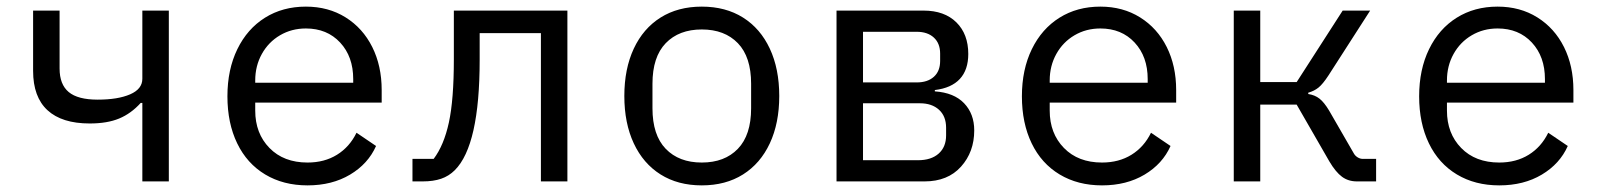

<svg xmlns="http://www.w3.org/2000/svg" viewBox="-20 -548 4840 580"><path d="M410 -237H405Q376 -205 340 -190Q304 -175 251 -175Q167 -175 123.5 -215Q80 -255 80 -334V-516H160V-341Q160 -293 187.5 -270Q215 -247 275 -247Q336 -247 373 -263Q410 -279 410 -310V-516H490V0H410Z M667 -257Q667 -338 697 -399.5Q727 -461 780.5 -494.5Q834 -528 904 -528Q972 -528 1024 -495.5Q1076 -463 1104.5 -406Q1133 -349 1133 -276V-238H751V-214Q751 -145 794 -101Q837 -57 909 -57Q960 -57 998 -80.5Q1036 -104 1057 -147L1116 -107Q1092 -53 1037.5 -20.5Q983 12 909 12Q836 12 781 -21Q726 -54 696.5 -115Q667 -176 667 -257ZM751 -305V-298H1047V-309Q1047 -377 1007.5 -419.5Q968 -462 904 -462Q861 -462 826 -441.5Q791 -421 771 -385Q751 -349 751 -305Z M1226 -68H1290Q1321 -109 1336 -178Q1351 -247 1351 -369V-516H1694V0H1614V-448H1429V-367Q1429 -109 1354 -34Q1336 -16 1312.5 -8Q1289 0 1257 0H1226Z M1866 -258Q1866 -340 1894.5 -401Q1923 -462 1975.5 -495Q2028 -528 2100 -528Q2172 -528 2224.5 -495Q2277 -462 2305.5 -401Q2334 -340 2334 -258Q2334 -176 2305.5 -115Q2277 -54 2224.5 -21Q2172 12 2100 12Q2028 12 1975.5 -21Q1923 -54 1894.5 -115Q1866 -176 1866 -258ZM2249 -221V-295Q2249 -376 2209 -417.5Q2169 -459 2100 -459Q2031 -459 1991 -417.5Q1951 -376 1951 -295V-221Q1951 -140 1991 -98.5Q2031 -57 2100 -57Q2169 -57 2209 -98.5Q2249 -140 2249 -221Z M2507 -516H2770Q2833 -516 2869 -480.5Q2905 -445 2905 -385Q2905 -337 2879.5 -309.5Q2854 -282 2804 -276V-272Q2862 -268 2892.5 -236Q2923 -204 2923 -154Q2923 -89 2883 -44.5Q2843 0 2773 0H2507ZM2753 -64Q2793 -64 2815.5 -84Q2838 -104 2838 -139V-162Q2838 -197 2816.5 -216.5Q2795 -236 2759 -236H2587V-64ZM2749 -299Q2782 -299 2801 -316Q2820 -333 2820 -364V-386Q2820 -417 2801 -434.5Q2782 -452 2749 -452H2587V-299Z M3067 -257Q3067 -338 3097 -399.5Q3127 -461 3180.5 -494.5Q3234 -528 3304 -528Q3372 -528 3424 -495.5Q3476 -463 3504.5 -406Q3533 -349 3533 -276V-238H3151V-214Q3151 -145 3194 -101Q3237 -57 3309 -57Q3360 -57 3398 -80.5Q3436 -104 3457 -147L3516 -107Q3492 -53 3437.5 -20.5Q3383 12 3309 12Q3236 12 3181 -21Q3126 -54 3096.5 -115Q3067 -176 3067 -257ZM3151 -305V-298H3447V-309Q3447 -377 3407.5 -419.5Q3368 -462 3304 -462Q3261 -462 3226 -441.5Q3191 -421 3171 -385Q3151 -349 3151 -305Z M3707 -516H3787V-300H3897L4036 -516H4119L3993 -320Q3976 -294 3963 -283.5Q3950 -273 3932 -268V-264Q3952 -261 3966 -250Q3980 -239 3995 -214L4070 -84Q4074 -77 4081.5 -72.5Q4089 -68 4097 -68H4137V0H4079Q4053 0 4034 -14Q4015 -28 3996 -60L3897 -232H3787V0H3707Z M4267 -257Q4267 -338 4297 -399.5Q4327 -461 4380.5 -494.5Q4434 -528 4504 -528Q4572 -528 4624 -495.5Q4676 -463 4704.5 -406Q4733 -349 4733 -276V-238H4351V-214Q4351 -145 4394 -101Q4437 -57 4509 -57Q4560 -57 4598 -80.5Q4636 -104 4657 -147L4716 -107Q4692 -53 4637.5 -20.5Q4583 12 4509 12Q4436 12 4381 -21Q4326 -54 4296.5 -115Q4267 -176 4267 -257ZM4351 -305V-298H4647V-309Q4647 -377 4607.5 -419.5Q4568 -462 4504 -462Q4461 -462 4426 -441.5Q4391 -421 4371 -385Q4351 -349 4351 -305Z"/></svg>

Font: iA Writer Quattro V
Style: Regular
Weight: 400
Designer: Mike Abbink, Paul van der Laan, Pieter van Rosmalen, Oliver Reichenstein
Foundry: Information Architects Inc.
Version: Version 2.000